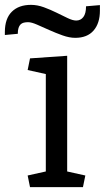

<svg xmlns="http://www.w3.org/2000/svg" viewBox="-62 -770 431 790"><path d="M214.4 -64.5 289.1 -47.9 279.3 0H61.5L51.8 -47.9L126.5 -64.5V-465.3L51.8 -481.9L61.5 -529.8L214.4 -540.5ZM-42 -638.2Q-42 -693.4 -13.4 -721.7Q15.1 -750 65.4 -750Q91.8 -750 118.9 -740Q146 -730 170.7 -717.8Q195.3 -705.6 216.3 -695.6Q237.3 -685.5 251.5 -685.5Q270 -685.5 281 -700Q292 -714.4 292 -744.1L349.1 -749V-726.1Q349.1 -674.3 323 -644.3Q296.9 -614.3 247.6 -614.3Q223.6 -614.3 195.6 -624.3Q167.5 -634.3 140.4 -646.5Q113.3 -658.7 90.3 -668.7Q67.4 -678.7 53.7 -678.7Q43.9 -678.7 35.9 -676.8Q27.8 -674.8 22.5 -669.4Q17.1 -664.1 14.2 -654.8Q11.2 -645.5 11.2 -630.9L-42 -626Z"/></svg>

Font: Noticia Text
Style: Regular
Weight: 400
Designer: JM Sole
Foundry: JM Sole
Version: Version 1.003